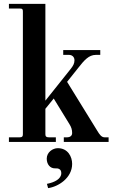

<svg xmlns="http://www.w3.org/2000/svg" viewBox="-20 -732 600 990"><path d="M221 86C221 117 240 136 262 136C273 136 280 136 286 140C293 144 296 151 296 161C296 190 263 208 222 216L228 238C280 231 352 186 352 113C352 76 330 32 278 32C252 32 221 53 221 86ZM26 0H268V-24H232C219 -24 214 -28 214 -40V-171L257 -224L338 -92C348 -76 352 -63 352 -46C352 -29 337 -24 327 -24H309V0H540V-24H519C503 -24 493 -39 482 -57L326 -310L385 -384C414 -421 438 -449 474 -449H497V-474H306V-449H336C350 -449 364 -440 364 -421C364 -405 357 -392 344 -376L214 -213V-712H26V-688H82C96 -688 98 -684 98 -672V-40C98 -28 94 -24 82 -24H26Z"/></svg>

Font: Old Standard
Style: Bold
Weight: 700
Designer: Alexey Kryukov <alexios@thessalonica.org.ru>
Version: Version 2.0.2